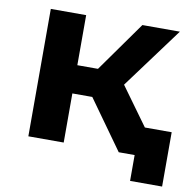

<svg xmlns="http://www.w3.org/2000/svg" viewBox="-74 -613 808 797"><g transform="rotate(10 330.0 -214.0)"><path d="M660 -120H547L431 -280L621 -537H463L313 -326H226V-537H77V0H226V-207H310L458 0H525V109H660Z"/></g></svg>

Font: Montserrat-Alt1
Style: Bold
Weight: 700
Designer: Differentunic
Foundry: Differentunic
Version: Version 7.222